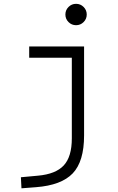

<svg xmlns="http://www.w3.org/2000/svg" viewBox="-20 -764 626 1018"><path d="M93.8 234.4 90.8 175.8 180.7 167.5Q275.4 159.2 318.1 113Q360.8 66.9 360.8 -30.3V-458H134.8V-517.6H425.8V-45.9Q425.8 92.3 365.5 155.3Q305.2 218.3 170.9 228.5ZM383.3 -630.4Q359.9 -630.4 343.3 -647Q326.7 -663.6 326.7 -687Q326.7 -710.4 343.3 -727.1Q359.9 -743.7 383.3 -743.7Q406.7 -743.7 423.3 -727.1Q439.9 -710.4 439.9 -687Q439.9 -663.6 423.3 -647Q406.7 -630.4 383.3 -630.4Z"/></svg>

Font: CaskaydiaCove NFP Light
Style: Regular
Weight: 300
Designer: Aaron Bell
Foundry: Saja Typeworks
Version: Version 2111.001; VTT 6.35;Nerd Fonts 3.1.1